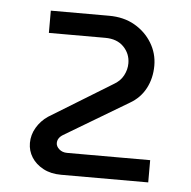

<svg xmlns="http://www.w3.org/2000/svg" viewBox="-40 -740 514 516"><g transform="rotate(5 217.0 -481.5)"><path d="M143 -263Q115 -263 94.5 -274Q74 -285 63 -302.5Q52 -320 52 -341Q52 -363 63.5 -382.5Q75 -402 94 -415L262 -518Q280 -528 288.5 -544Q297 -560 297 -577Q297 -603 279 -621.5Q261 -640 229 -640H77V-700H234Q274 -700 303.5 -683Q333 -666 350 -638Q367 -610 367 -577Q367 -543 352.5 -515.5Q338 -488 310 -472L139 -370Q124 -361 124 -347Q124 -338 132.5 -330.5Q141 -323 154 -323H378V-263Z"/></g></svg>

Font: MuseoModerno Thin
Style: Regular
Weight: 400
Version: Version 1.003